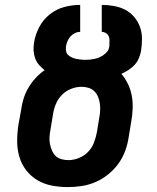

<svg xmlns="http://www.w3.org/2000/svg" viewBox="-20 -755 640 783"><path d="M257 8Q224 8 192 2Q160 -4 133 -20Q106 -36 87 -60.5Q68 -85 59 -115.5Q50 -146 50 -179Q50 -212 55 -245L66 -306Q69 -329 76 -352Q83 -375 95.5 -396.5Q108 -418 125 -436.5Q142 -455 162 -469Q150 -478 139.5 -490Q129 -502 123.5 -517Q118 -532 117 -548.5Q116 -565 119 -582Q124 -614 140 -644.5Q156 -675 183 -696.5Q210 -718 242.5 -726.5Q275 -735 307 -735V-625Q296 -625 285.5 -620Q275 -615 267.5 -606.5Q260 -598 255.5 -587.5Q251 -577 249 -566Q248 -556 249.5 -546.5Q251 -537 257.5 -531Q264 -525 272.5 -521Q281 -517 290 -515Q299 -513 309 -512Q319 -511 329 -511Q338 -511 347.5 -512Q357 -513 366.5 -515Q376 -517 385 -521Q394 -525 402.5 -531Q411 -537 417.5 -545Q424 -553 425 -563Q426 -564 426 -565.5Q426 -567 426 -569Q426 -569 426 -569.5Q426 -570 426 -570V-571Q426 -580 426.5 -589.5Q427 -599 423.5 -607Q420 -615 412 -620Q404 -625 395 -625V-735Q420 -735 445 -730.5Q470 -726 491 -715Q512 -704 527.5 -685.5Q543 -667 551 -644.5Q559 -622 559 -596.5Q559 -571 555 -546Q552 -531 545.5 -516Q539 -501 528 -489.5Q517 -478 503 -469Q489 -460 475 -454Q491 -435 502 -412Q513 -389 517.5 -364Q522 -339 521 -312Q520 -285 515 -258L505 -197Q501 -169 491 -141Q481 -113 463.5 -88.5Q446 -64 422 -44.5Q398 -25 370.5 -13Q343 -1 314 3.5Q285 8 257 8ZM259 -102Q280 -102 301.5 -110.5Q323 -119 339 -135.5Q355 -152 363 -173Q371 -194 375 -215L385 -276Q388 -291 388.5 -305.5Q389 -320 387 -334Q385 -348 379.5 -361Q374 -374 364 -383.5Q354 -393 340.5 -397Q327 -401 312 -401Q291 -401 269.5 -392.5Q248 -384 232 -367.5Q216 -351 207.5 -330Q199 -309 196 -288L186 -227Q183 -212 182 -197.5Q181 -183 183.5 -169Q186 -155 191.5 -142Q197 -129 206.5 -119.5Q216 -110 230 -106Q244 -102 259 -102Z"/></svg>

Font: Iosevka SS04 XBd Ex Obl
Style: Regular
Weight: 800
Width: 7
Italic angle: -9°
Monospace: yes
Designer: Belleve Invis
Foundry: Belleve Invis
Version: Version 19.0.0; ttfautohint (v1.8.4)